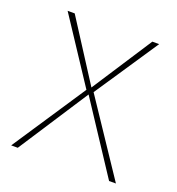

<svg xmlns="http://www.w3.org/2000/svg" viewBox="-107 -650 683 739"><g transform="rotate(20 234.0 -280.5)"><path d="M247 -301 421 -561H393L233 -315L75 -561H46L218 -300L19 0H46L232 -286L420 0H448Z"/></g></svg>

Font: Glow Sans SC Normal Thin
Style: Regular
Weight: 100
Designer: Ryoko NISHIZUKA (kana, bopomofo & ideographs); Paul D. Hunt (Latin, Greek & Cyrillic); Sandoll Communications, Soo-young
Version: Version 0.93